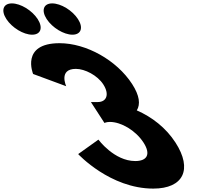

<svg xmlns="http://www.w3.org/2000/svg" viewBox="-529 -1094 1270 1129"><path d="M-459.1 -1074C-510.1 -1074 -524.6 -1033 -491.6 -982C-458.5 -931 -391 -890 -340 -890C-289 -890 -274.5 -931 -307.6 -982C-340.6 -1033 -408.1 -1074 -459.1 -1074ZM-222.1 -1074C-273.1 -1074 -287.6 -1033 -254.6 -982C-221.5 -931 -154 -890 -103 -890C-52 -890 -37.5 -931 -70.6 -982C-103.6 -1033 -171.1 -1074 -222.1 -1074ZM-139.7 -587C-139.7 -587 -186.8 -689 -82.8 -689C-29.8 -689 43.8 -651 78.2 -598C117 -538 96.5 -494 46.5 -494H5.5L85.2 -371C85.2 -371 97.3 -377 117.3 -377C183.3 -377 268.7 -327 314.7 -256C360 -186 335.3 -147 266.3 -147C142.3 -147 49.7 -273 49.7 -273L-69.3 -188C-69.3 -188 118.2 15 372.2 15C549.2 15 605 -98 502.7 -256C446.3 -343 364.5 -406 275.3 -445C297.6 -480 291.9 -532 247.9 -600C157.2 -740 -21.6 -840 -178.6 -840C-409.6 -840 -334.3 -659 -334.3 -659Z"/></svg>

Font: Hussar
Style: BdOpOblSeven
Weight: 700
Foundry: Cannot Into Space Fonts
Version: Version 2.00